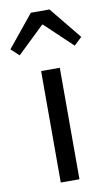

<svg xmlns="http://www.w3.org/2000/svg" viewBox="-127 -874 530 921"><g transform="rotate(-10 137.5 -413.5)"><path d="M92 0H183V-543H92ZM-35 -671 4 -635 135 -761H139L272 -635L310 -671L183 -827H92Z"/></g></svg>

Font: Source Han Sans KR Regular
Style: Regular
Weight: 400
Designer: Ryoko NISHIZUKA (kana & ideographs); Paul D. Hunt (Latin, Greek & Cyrillic); Wenlong ZHANG (bopomofo); Sandoll Communica
Foundry: Adobe Systems Incorporated
Version: Version 1.004;PS 1.004;hotconv 1.0.82;makeotf.lib2.5.63406